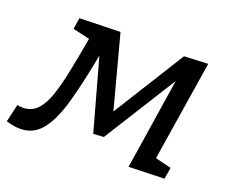

<svg xmlns="http://www.w3.org/2000/svg" viewBox="-133 -678 980 833"><g transform="rotate(20 357.0 -262.0)"><path d="M-38 -1 -19 -83Q-7 -80 6 -80Q46 -80 72 -107Q98 -134 115 -184.5Q132 -235 146 -305Q160 -375 175 -459L97 -477L105 -529L293 -534L382 -199L588 -529L698 -534L625 -72L699 -54L690 -1L526 4L591 -416L381 -81L333 -78L242 -406Q217 -273 191 -180Q165 -87 126.5 -38.5Q88 10 27 10Q-1 10 -38 -1Z"/></g></svg>

Font: Bitter Medium
Style: Italic
Weight: 500
Italic angle: -9°
Designer: Sol Matas, and Bitter project Authors
Foundry: Sol Matas
Version: Version 2.001